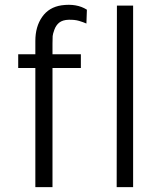

<svg xmlns="http://www.w3.org/2000/svg" viewBox="-20 -773 665 793"><path d="M126 0V-492.2H55.2V-548.8H126V-604Q126 -663.1 154.1 -703.1Q182.1 -743.2 233.9 -751Q296.9 -759.8 338.9 -732.9L336.9 -675.8Q323.7 -681.6 306.4 -686.8Q289.1 -691.9 263.9 -691.4Q238.8 -690.9 224.1 -679.2Q210.9 -668 204.6 -650.4Q198.2 -632.8 197.5 -624Q196.8 -615.2 196.8 -592.8V-548.8H314V-492.2H196.8V0ZM461.9 0 462.9 -750H529.8V0Z"/></svg>

Font: Oakes Grotesk
Style: Light
Weight: 300
Designer: Samuel Oakes
Foundry: Samuel Oakes
Version: Version 1.0 | wf-rip DC20170320